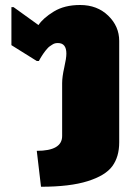

<svg xmlns="http://www.w3.org/2000/svg" viewBox="-20 -528 540 757"><path d="M25 -350V-500H33.3L131.7 -429.2Q150 -456.7 192.1 -482.5Q234.2 -508.3 295.8 -508.3Q363.3 -508.3 406.7 -466.2Q450 -424.2 450 -366.7V33.3Q450 90 422.9 127.1Q395.8 164.2 325.8 186.2Q255.8 208.3 141.7 208.3L125 66.7Q225 66.7 225 8.3V-200Q225 -225 233.3 -261.7Q241.7 -298.3 241.7 -316.7Q241.7 -358.3 208.3 -358.3Q202.5 -358.3 197.1 -357.1Q191.7 -355.8 186.2 -352.1Q180.8 -348.3 176.7 -345.8Q172.5 -343.3 167.1 -337.1Q161.7 -330.8 159.2 -327.9Q156.7 -325 151.2 -317.1Q145.8 -309.2 144.6 -307.1Q143.3 -305 138.3 -296.7L133.3 -287.5H125Z"/></svg>

Font: BoonTook
Style: Regular
Weight: 400
Designer: Sungsit Sawaiwan
Foundry: FontUni
Version: Version 3.0